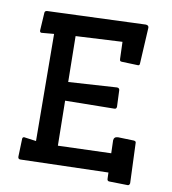

<svg xmlns="http://www.w3.org/2000/svg" viewBox="-87 -833 840 940"><g transform="rotate(10 333.5 -363.0)"><path d="M621.1 20Q619.1 31.2 610.8 31.2L519 29.3Q508.3 29.3 508.3 16.6L507.3 -13.2L71.3 -1Q60.1 -1 59.6 -12.7L62.5 -102.5Q62.5 -109.9 70.3 -111.8L131.3 -103.5L127.4 -635.3L65.9 -629.9Q57.1 -629.9 57.1 -640.6L62.5 -729.5Q63.5 -738.8 74.2 -739.7L562 -758.3Q576.7 -757.3 576.7 -745.1L566.9 -566.9Q566.9 -555.7 559.1 -555.7L477.1 -558.6Q470.2 -559.1 468.8 -562Q467.3 -564.9 466.8 -571.3L463.9 -655.3L232.9 -643.1L236.3 -415.5L476.1 -430.7Q488.3 -430.7 489.3 -419.4L492.7 -337.4Q491.7 -326.2 482.4 -326.2L237.3 -322.8L240.7 -99.6L504.4 -108.4L502.4 -172.4Q503.4 -190.4 522.9 -191.4L602.1 -189Q613.3 -188 613.3 -180.2Z"/></g></svg>

Font: Wellfleet
Style: Regular
Weight: 400
Designer: Riccardo De Franceschi
Foundry: Riccardo De Franceschi
Version: Version 1.002